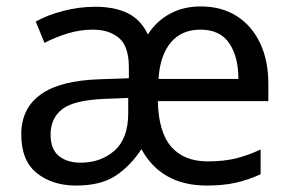

<svg xmlns="http://www.w3.org/2000/svg" viewBox="-20 -566 904 596"><path d="M603 -546Q668 -546 715 -516Q762 -486 787.5 -432Q813 -378 813 -306V-252H470Q472 -156 511.5 -110.5Q551 -65 625 -65Q675 -65 713 -74.5Q751 -84 789 -102V-25Q749 -7 710.5 1.5Q672 10 622 10Q481 10 419 -103Q385 -51 339 -20.5Q293 10 216 10Q143 10 94.5 -28.5Q46 -67 46 -149Q46 -229 106 -272.5Q166 -316 290 -320L380 -323V-357Q380 -422 349.5 -448Q319 -474 268 -474Q228 -474 189.5 -462Q151 -450 118 -433L91 -499Q126 -519 176 -532Q226 -545 275 -545Q337 -545 377.5 -524.5Q418 -504 439 -459Q465 -500 507 -523Q549 -546 603 -546ZM602 -474Q544 -474 510.5 -434.5Q477 -395 472 -321H720Q720 -390 691.5 -432Q663 -474 602 -474ZM303 -259Q209 -255 173 -227Q137 -199 137 -148Q137 -103 162.5 -82Q188 -61 230 -61Q293 -61 335.5 -98.5Q378 -136 378 -214V-262Z"/></svg>

Font: Noto Sans Vai
Style: Regular
Weight: 400
Designer: Monotype Design Team
Foundry: Monotype Imaging Inc.
Version: Version 2.001; ttfautohint (v1.8.4.7-5d5b)